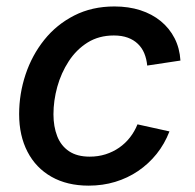

<svg xmlns="http://www.w3.org/2000/svg" viewBox="-20 -567 607 598"><path d="M256.3 11.2Q189 11.2 140.4 -16.4Q91.8 -43.9 65.7 -94.2Q39.6 -144.5 39.6 -211.4Q39.6 -274.9 59.6 -335Q79.6 -395 117.9 -442.9Q156.2 -490.7 211.4 -518.8Q266.6 -546.9 336.4 -546.9Q380.4 -546.9 417 -535.2Q453.6 -523.4 480.7 -501.2Q507.8 -479 523.7 -448Q539.6 -417 542 -378.4L438.5 -362.8Q436.5 -383.8 429.4 -400.9Q422.4 -418 409.4 -430.4Q396.5 -442.9 377.9 -449.7Q359.4 -456.5 334.5 -456.5Q288.1 -456.5 252.9 -434.6Q217.8 -412.6 194.1 -376.2Q170.4 -339.8 158.4 -296.6Q146.5 -253.4 146.5 -210.9Q146.5 -172.9 158.2 -142.8Q169.9 -112.8 195.1 -95.9Q220.2 -79.1 259.3 -79.1Q285.6 -79.1 308.8 -86.4Q332 -93.8 351.3 -107.2Q370.6 -120.6 385 -139.2Q399.4 -157.7 408.2 -179.7L507.8 -157.7Q492.7 -118.7 467.8 -87.6Q442.9 -56.6 410.2 -34.4Q377.4 -12.2 338.6 -0.5Q299.8 11.2 256.3 11.2Z"/></svg>

Font: Inter 18pt Medium
Style: Italic
Weight: 500
Italic angle: -9.3988°
Designer: Rasmus Andersson
Foundry: rsms
Version: Version 4.001;git-66647c0bb